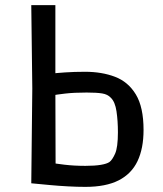

<svg xmlns="http://www.w3.org/2000/svg" viewBox="-20 -716 635 749"><path d="M102 -1Q102 -1 123 1Q144 3 176 6Q208 9 244.5 11Q281 13 313 13Q393 13 443 -12.5Q493 -38 516.5 -87.5Q540 -137 540 -209Q540 -298 510 -347.5Q480 -397 428.5 -416.5Q377 -436 312 -436Q269 -436 233.5 -433.5Q198 -431 182 -429L196 -411V-696H102L106 -371ZM318 -355Q357 -355 378.5 -351.5Q400 -348 412 -335Q429 -319 434.5 -281.5Q440 -244 440 -200Q440 -141 429 -116.5Q418 -92 407 -84Q397 -77 373.5 -73Q350 -69 313 -69Q269 -69 231.5 -73.5Q194 -78 181 -81L197 -27L196 -367L179 -343Q200 -347 234.5 -351Q269 -355 318 -355Z"/></svg>

Font: Ruda Medium
Style: Regular
Weight: 500
Version: Version 2.001